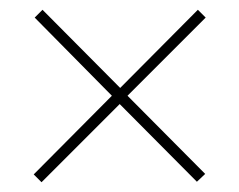

<svg xmlns="http://www.w3.org/2000/svg" viewBox="-20 -550 490 393"><path d="M385 -530 226 -370 67 -530 51 -514 209 -354 49 -193 65 -177 225 -337 383 -178 400 -194 241 -354 401 -514Z"/></svg>

Font: Noto Sans Lao UI Cond Thin
Style: Regular
Weight: 100
Width: 3
Designer: Monotype Design Team
Foundry: Monotype Imaging Inc.
Version: Version 2.000